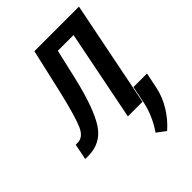

<svg xmlns="http://www.w3.org/2000/svg" viewBox="-229 -626 904 904"><g transform="rotate(-45 223.0 -174.0)"><path d="M-2.9 0H-22.5L-6.8 -79.1L7.3 -79.6Q42.5 -79.6 63 -124Q83.5 -168.5 114.7 -299.3L167 -528.3H463.9L358.4 0H261.2L351.1 -451.7H246.6L211.4 -299.3Q172.9 -136.7 127.4 -68.4Q82 0 -2.9 0ZM451.2 0.5Q440.9 50.8 412.1 97.7Q383.3 144.5 343.3 179.2L299.3 146.5Q345.2 79.6 360.8 3.4L377.4 -79.1H467.8Z"/></g></svg>

Font: RobotoCondensed-Italic
Style: Italic
Weight: 400
Designer: Google
Version: Version 1.200311; 2013